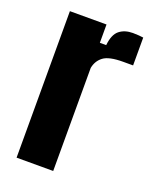

<svg xmlns="http://www.w3.org/2000/svg" viewBox="-118 -671 588 739"><g transform="rotate(20 175.5 -302.0)"><path d="M41 0V-600H191V-525H217Q221.5 -569.5 243 -586.8Q264.5 -604 298 -604Q311 -604 323 -603Q335 -602 341 -601V-487H300Q242.5 -487 219.5 -469.5Q196.5 -452 191 -422V0Z"/></g></svg>

Font: Big Shoulders Display Thin Black
Style: Regular
Weight: 900
Version: Version 2.002